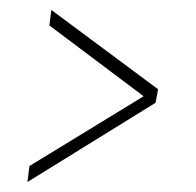

<svg xmlns="http://www.w3.org/2000/svg" viewBox="-20 -519 394 385"><path d="M35 -154 39 -186 268 -326 79 -468 83 -499 297 -340 292 -313Z"/></svg>

Font: Alumni Sans SC Thin
Style: Italic
Weight: 100
Italic angle: -8°
Designer: Robert E. Leuschke
Foundry: Robert E. Leuschke
Version: Version 1.016